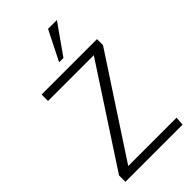

<svg xmlns="http://www.w3.org/2000/svg" viewBox="-290 -1066 1153 1153"><g transform="rotate(-45 286.5 -489.0)"><path d="M273.4 -789.1 368.2 -978H443.4L310.1 -789.1ZM47.4 0V-54.2L450.7 -671.9H62V-726.6H532.7V-675.8L126.5 -55.2H536.6L532.7 0Z"/></g></svg>

Font: Oxygen Light
Style: Regular
Weight: 300
Designer: vernon adams
Foundry: Vernon Adams
Version: Version Release 0.2.3 webfont; ttfautohint (v0.93.3-1d66) -l